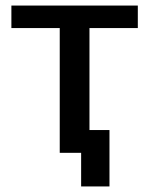

<svg xmlns="http://www.w3.org/2000/svg" viewBox="-20 -550 537 691"><path d="M272 121H374V-82H302V-449H476V-530H21V-449H195V0H272Z"/></svg>

Font: Cheyenne Sans Medium
Style: Regular
Weight: 500
Designer: The Public Sans project authors (U.S. Web Design System), Libre Franklin designed by Pablo Impallari and Rodrigo Fuenzal
Foundry: The Cheyenne Sans Project Authors
Version: Version 2.007